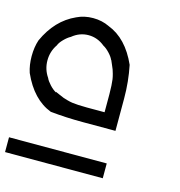

<svg xmlns="http://www.w3.org/2000/svg" viewBox="-111 -775 888 949"><g transform="rotate(15 333.5 -300.5)"><path d="M500 75.8H0V0H500ZM500 -166.7H333.3Q248.3 -166.7 166.7 -175Q70.8 -211.7 16.7 -333.3Q4.2 -370.8 4.2 -416.7Q4.2 -462.5 16.7 -500Q68.3 -614.2 166.7 -658.3Q204.2 -676.7 250 -676.7Q295.8 -676.7 333.3 -658.3Q429.2 -621.7 483.3 -500Q500 -418.3 500 -333.3ZM424.2 -241.7V-333.3Q424.2 -357.5 422.9 -377.5Q421.7 -397.5 420 -409.2Q418.3 -420.8 414.2 -435.8Q410 -450.8 407.9 -456.2Q405.8 -461.7 398.8 -477.9Q391.7 -494.2 389.2 -500H388.3Q382.5 -514.2 365.8 -532.1Q349.2 -550 333.3 -558.3Q295.8 -589.2 250 -589.2Q204.2 -589.2 166.7 -558.3Q150.8 -550 133.3 -532.1Q115.8 -514.2 110.8 -500Q85 -462.5 85 -416.7Q85 -370.8 110.8 -333.3Q116.7 -319.2 133.8 -300.8Q150.8 -282.5 166.7 -274.2V-276.7Q172.5 -274.2 188.8 -267.1Q205 -260 210.4 -257.9Q215.8 -255.8 230.8 -251.7Q245.8 -247.5 257.5 -245.8Q269.2 -244.2 289.2 -242.9Q309.2 -241.7 333.3 -241.7Z"/></g></svg>

Font: 0xA000-Mono
Style: Mono
Weight: 400
Version: Version 0.1